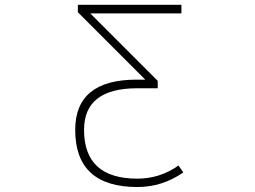

<svg xmlns="http://www.w3.org/2000/svg" viewBox="-20 -752 1040 784"><path d="M323.2 -221.7Q323.2 -22.5 541 -22.5Q632.8 -22.5 709 -76.2L728.5 -47.9Q642.6 11.7 541 11.7Q287.1 11.7 287.1 -221.7Q287.1 -426.8 538.1 -426.8H573.2L297.9 -702.1V-732.4H720.7V-697.3H348.6L624 -421.9V-391.6H538.1Q323.2 -390.6 323.2 -221.7Z"/></svg>

Font: GenEi Gothic M ExtraLight
Style: Regular
Weight: 200
Designer: o_tamon (Modified); [Source Han Sans]
Ryoko NISHIZUKA  (kana & ideographs); Paul D. Hunt (Latin, Greek & Cyrillic); Wenl
Version: Version 1.1a;Original Version 1.004